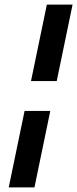

<svg xmlns="http://www.w3.org/2000/svg" viewBox="-20 -749 336 836"><path d="M115 -396 184 -729H296L227 -396ZM18 67 87 -266H199L130 67Z"/></svg>

Font: Mona Sans ExtraLight SemiBold
Style: Italic
Weight: 600
Italic angle: -11.6951°
Version: Version 2.000